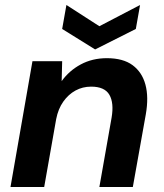

<svg xmlns="http://www.w3.org/2000/svg" viewBox="-20 -749 657 769"><path d="M22 0 110 -504H229L227 -424Q257 -466 303.5 -491Q350 -516 408 -516Q473 -516 511 -488Q549 -460 562.5 -410Q576 -360 564 -291L512 0H378L427 -278Q437 -337 418 -369.5Q399 -402 345 -402Q311 -402 282.5 -386.5Q254 -371 233.5 -342Q213 -313 205 -272L157 0ZM541 -729 524 -633 361 -551 229 -633 246 -729 378 -644Z"/></svg>

Font: DM Sans
Style: Bold Italic
Weight: 700
Italic angle: -10°
Designer: Colophon Foundry, Jonny Pinhorn
Foundry: Colophon Foundry
Version: Version 4.004;gftools[0.9.30]